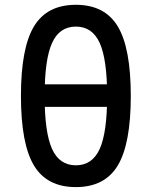

<svg xmlns="http://www.w3.org/2000/svg" viewBox="-20 -762 626 792"><path d="M293 9.8Q173.8 9.8 120.1 -79.3Q66.4 -168.5 66.4 -366.2Q66.4 -564 120.1 -653.1Q173.8 -742.2 293 -742.2Q412.1 -742.2 465.8 -653.1Q519.5 -564 519.5 -366.2Q519.5 -168.5 465.8 -79.3Q412.1 9.8 293 9.8ZM293 -80.1Q360.8 -80.1 391.4 -147.9Q421.9 -215.8 421.9 -366.2Q421.9 -516.6 391.4 -584.5Q360.8 -652.3 293 -652.3Q225.1 -652.3 194.6 -584.5Q164.1 -516.6 164.1 -366.2Q164.1 -215.8 194.6 -147.9Q225.1 -80.1 293 -80.1ZM93.8 -321.3V-414.1H504.4V-321.3Z"/></svg>

Font: Cascadia Mono
Style: Regular
Weight: 400
Monospace: yes
Designer: Aaron Bell
Foundry: Saja Typeworks
Version: Version 2404.023